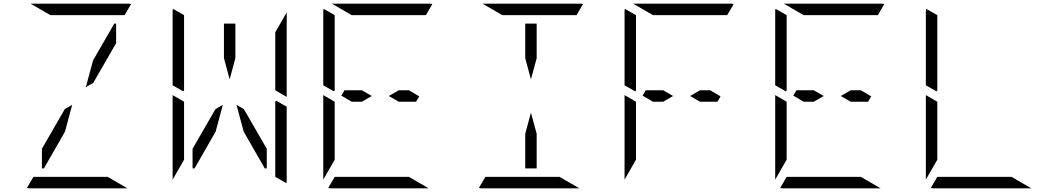

<svg xmlns="http://www.w3.org/2000/svg" viewBox="-20 -1020 5752 1040"><path d="M371 -452 332 -307 218 -108H207V-214L331 -429ZM253 -938 146 -1000H408H676Q686 -1000 690 -998L655 -938H625H439H377ZM563 -62 670 0H408H140Q130 0 126 -2L161 -62H191H377H439ZM445 -548 484 -693 599 -892H609V-786L485 -571Z M1187 -452 1148 -307 1034 -108H1023V-214L1147 -429ZM915 -558V-959Q915 -968 917 -972L977 -938V-928V-892V-866V-735V-548V-531L973 -525ZM1475 -475 1533 -442V-41Q1533 -32 1531 -28L1471 -62V-70V-82V-108V-134V-265V-450V-469ZM977 -265V-155L915 -47V-500V-505L977 -469V-452ZM1533 -953V-500V-495L1471 -531V-550V-735V-845ZM1301 -429 1425 -214V-108H1414L1300 -307L1261 -452ZM1193 -705V-892H1255V-705L1224 -590Z M1731 -558V-959Q1731 -968 1733 -972L1793 -938V-928V-892V-866V-735V-548V-531L1789 -525ZM1793 -265V-155L1731 -47V-500V-505L1793 -469V-452ZM1885 -469 1829 -502 1846 -531H1940L1994 -500L1940 -469ZM1885 -938 1778 -1000H2040H2308Q2318 -1000 2322 -998L2287 -938H2257H2071H2009ZM2195 -62 2302 0H2040H1772Q1762 0 1758 -2L1793 -62H1823H2009H2071ZM2140 -531H2195L2251 -498L2234 -469H2140L2086 -500Z M2887 -295V-108H2825V-295L2856 -410ZM2701 -938 2594 -1000H2856H3124Q3134 -1000 3138 -998L3103 -938H3073H2887H2825ZM3011 -62 3118 0H2856H2588Q2578 0 2574 -2L2609 -62H2639H2825H2887ZM2825 -705V-892H2887V-705L2856 -590Z M3363 -558V-959Q3363 -968 3365 -972L3425 -938V-928V-892V-866V-735V-548V-531L3421 -525ZM3425 -265V-155L3363 -47V-500V-505L3425 -469V-452ZM3517 -469 3461 -502 3478 -531H3572L3626 -500L3572 -469ZM3517 -938 3410 -1000H3672H3940Q3950 -1000 3954 -998L3919 -938H3889H3703H3641ZM3772 -531H3827L3883 -498L3866 -469H3772L3718 -500Z M4179 -558V-959Q4179 -968 4181 -972L4241 -938V-928V-892V-866V-735V-548V-531L4237 -525ZM4241 -265V-155L4179 -47V-500V-505L4241 -469V-452ZM4333 -469 4277 -502 4294 -531H4388L4442 -500L4388 -469ZM4333 -938 4226 -1000H4488H4756Q4766 -1000 4770 -998L4735 -938H4705H4519H4457ZM4643 -62 4750 0H4488H4220Q4210 0 4206 -2L4241 -62H4271H4457H4519ZM4588 -531H4643L4699 -498L4682 -469H4588L4534 -500Z M4995 -558V-959Q4995 -968 4997 -972L5057 -938V-928V-892V-866V-735V-548V-531L5053 -525ZM5057 -265V-155L4995 -47V-500V-505L5057 -469V-452ZM5459 -62 5566 0H5304H5036Q5026 0 5022 -2L5057 -62H5087H5273H5335Z"/></svg>

Font: DSEG14 Modern Mini
Style: Light
Weight: 300
Designer: Keshikan(Twitter:@keshinomi_88pro)
Version: Version 0.46